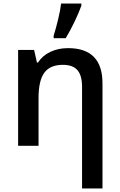

<svg xmlns="http://www.w3.org/2000/svg" viewBox="-20 -821 675 1081"><path d="M350 -606Q376 -649 401 -701.5Q426 -754 438 -789V-801H324Q320 -765 307.5 -713Q295 -661 282 -620V-606ZM363 -550Q308 -550 263.5 -529Q219 -508 194 -469H188L172 -540H82V0H197V-269Q197 -367 229.5 -411.5Q262 -456 334 -456Q390 -456 416 -426Q442 -396 442 -332V240H557V-352Q557 -550 363 -550Z"/></svg>

Font: OpenSansMMV
Style: Semibold
Weight: 600
Designer: Steve Matteson
Foundry: Ascender Corporation
Version: Version 6.000